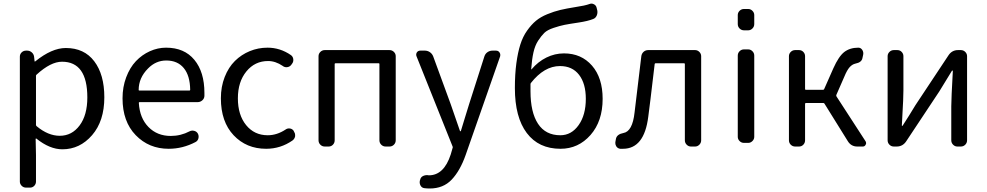

<svg xmlns="http://www.w3.org/2000/svg" viewBox="-20 -825 5557 1081"><path d="M127 231.4Q112.3 231.4 102.1 221.2Q91.8 210.9 91.8 197.3V-505.9Q91.8 -520.5 102.1 -530.3Q112.3 -540 127 -540H132.8Q147.5 -540 158.7 -530.3Q169.9 -520.5 171.9 -505.9L174.8 -479.5Q174.8 -478.5 176.3 -478.5Q177.7 -478.5 178.7 -479.5Q271.5 -554.7 350.6 -554.7Q454.1 -554.7 510.7 -480Q567.4 -405.3 567.4 -277.3Q567.4 -143.6 498.5 -64Q429.7 15.6 331.1 15.6Q259.8 15.6 184.6 -44.9Q183.6 -45.9 182.1 -44.9Q180.7 -43.9 180.7 -43L182.6 47.9V197.3Q182.6 210.9 172.9 221.2Q163.1 231.4 148.4 231.4ZM316.4 -60.5Q384.8 -60.5 428.2 -118.7Q471.7 -176.8 471.7 -276.4Q471.7 -477.5 329.1 -477.5Q265.6 -477.5 186.5 -405.3Q182.6 -402.3 182.6 -398.4V-122.1Q182.6 -117.2 186.5 -114.3Q251 -60.5 316.4 -60.5Z M929.7 12.7Q818.4 12.7 744.1 -64Q669.9 -140.6 669.9 -271.5Q669.9 -335 690.4 -389.6Q710.9 -444.3 745.1 -480.5Q779.3 -516.6 823.7 -536.6Q868.2 -556.6 915 -556.6Q1017.6 -556.6 1074.2 -488.3Q1130.9 -419.9 1130.9 -301.8Q1130.9 -293 1130.9 -284.2Q1129.9 -269.5 1118.7 -259.8Q1107.4 -250 1092.8 -250H765.6Q760.7 -250 761.7 -245.1Q766.6 -160.2 815.9 -109.9Q865.2 -59.6 941.4 -59.6Q998 -59.6 1047.9 -85.9Q1059.6 -91.8 1073.2 -88.4Q1086.9 -85 1093.8 -73.2Q1100.6 -60.5 1097.2 -46.4Q1093.8 -32.2 1081.1 -25.4Q1008.8 12.7 929.7 12.7ZM760.7 -318.4Q760.7 -315.4 764.6 -315.4H1046.9Q1050.8 -315.4 1050.8 -319.3Q1050.8 -319.3 1050.8 -319.3Q1049.8 -399.4 1014.6 -441.9Q979.5 -484.4 916 -484.4Q857.4 -484.4 813.5 -439.5Q760.7 -386.7 760.7 -318.4Z M1478.5 12.7Q1367.2 12.7 1295.4 -63.5Q1223.6 -139.6 1223.6 -271.5Q1223.6 -336.9 1245.1 -391.6Q1266.6 -446.3 1302.7 -481.9Q1338.9 -517.6 1386.2 -537.1Q1433.6 -556.6 1486.3 -556.6Q1557.6 -556.6 1618.2 -514.6Q1629.9 -505.9 1631.3 -491.2Q1632.8 -476.6 1624 -465.8L1619.1 -459Q1610.4 -448.2 1596.2 -446.8Q1582 -445.3 1571.3 -454.1Q1531.2 -481.4 1489.3 -481.4Q1415 -481.4 1367.2 -422.9Q1319.3 -364.3 1319.3 -271.5Q1319.3 -177.7 1365.7 -120.6Q1412.1 -63.5 1487.3 -63.5Q1539.1 -63.5 1587.9 -95.7Q1598.6 -103.5 1612.3 -101.6Q1626 -99.6 1633.8 -87.9L1634.8 -85Q1641.6 -75.2 1641.6 -64.5Q1641.6 -60.5 1641.6 -57.6Q1638.7 -43 1627 -34.2Q1559.6 12.7 1478.5 12.7Z M1808.6 0Q1793.9 0 1783.7 -10.3Q1773.4 -20.5 1773.4 -35.2V-508.8Q1773.4 -522.5 1783.7 -532.7Q1793.9 -543 1808.6 -543H2172.9Q2187.5 -543 2197.8 -532.7Q2208 -522.5 2208 -508.8V-35.2Q2208 -20.5 2197.8 -10.3Q2187.5 0 2172.9 0H2151.4Q2136.7 0 2126.5 -10.3Q2116.2 -20.5 2116.2 -35.2V-464.8Q2116.2 -468.8 2112.3 -468.8H1869.1Q1864.3 -468.8 1864.3 -464.8V-35.2Q1864.3 -20.5 1854.5 -10.3Q1844.7 0 1830.1 0Z M2399.4 236.3Q2383.8 236.3 2369.1 234.4Q2354.5 232.4 2347.7 219.7Q2340.8 207 2343.8 192.4L2345.7 186.5Q2348.6 172.9 2360.8 166.5Q2373 160.2 2387.7 161.1Q2391.6 162.1 2394.5 162.1Q2479.5 162.1 2517.6 44.9L2528.3 7.8Q2530.3 3.9 2528.3 0L2325.2 -507.8Q2323.2 -512.7 2323.2 -517.6Q2323.2 -523.4 2327.1 -530.3Q2334 -540 2346.7 -540H2372.1Q2387.7 -540 2400.4 -531.2Q2413.1 -522.5 2418.9 -507.8L2517.6 -238.3Q2555.7 -127 2569.3 -88.9Q2570.3 -85.9 2572.8 -85.9Q2575.2 -85.9 2575.2 -88.9Q2581.1 -106.4 2596.7 -159.2Q2612.3 -211.9 2621.1 -238.3L2707 -506.8Q2711.9 -522.5 2724.6 -531.2Q2737.3 -540 2752.9 -540H2772.5Q2785.2 -540 2792 -530.3Q2796.9 -523.4 2796.9 -515.6Q2796.9 -511.7 2795.9 -507.8L2601.6 47.9Q2570.3 136.7 2522.9 186.5Q2475.6 236.3 2399.4 236.3Z M3134.8 -63.5Q3197.3 -63.5 3237.8 -120.6Q3278.3 -177.7 3278.3 -268.6Q3278.3 -354.5 3240.2 -403.8Q3202.1 -453.1 3132.8 -453.1Q3043.9 -453.1 2968.8 -357.4Q2966.8 -354.5 2966.8 -349.6V-311.5Q2966.8 -192.4 3009.3 -127.9Q3051.8 -63.5 3134.8 -63.5ZM3299.8 -802.7Q3304.7 -804.7 3310.5 -804.7Q3317.4 -804.7 3324.2 -800.8Q3335.9 -794.9 3338.9 -782.2L3342.8 -766.6Q3345.7 -751 3339.4 -736.8Q3333 -722.7 3319.3 -717.8Q3290 -706.1 3238.3 -698.2Q3185.5 -690.4 3158.7 -685.1Q3131.8 -679.7 3096.7 -668Q3061.5 -656.2 3044.9 -640.1Q3028.3 -624 3010.3 -596.7Q2992.2 -569.3 2983.4 -529.8Q2974.6 -490.2 2970.7 -435.5Q2970.7 -434.6 2971.7 -434.1Q2972.7 -433.6 2972.7 -434.6Q3008.8 -477.5 3056.2 -501Q3103.5 -524.4 3155.3 -524.4Q3252.9 -524.4 3313 -455.6Q3373 -386.7 3373 -268.6Q3373 -142.6 3304.7 -64.9Q3236.3 12.7 3135.7 12.7Q3012.7 12.7 2945.8 -76.2Q2878.9 -165 2878.9 -329.1Q2878.9 -407.2 2887.2 -468.8Q2895.5 -530.3 2909.7 -574.7Q2923.8 -619.1 2947.8 -652.8Q2971.7 -686.5 2997.6 -708Q3023.4 -729.5 3061.5 -745.1Q3099.6 -760.7 3134.8 -769Q3169.9 -777.3 3219.7 -785.2Q3273.4 -793 3299.8 -802.7Z M3487.3 12.7Q3479.5 12.7 3471.7 12.7Q3457 10.7 3449.2 -2Q3444.3 -10.7 3444.3 -20.5Q3444.3 -24.4 3445.3 -29.3L3448.2 -44.9Q3454.1 -69.3 3490.2 -76.2Q3541 -85 3552.7 -191.4Q3560.5 -251 3590.8 -508.8Q3592.8 -523.4 3603.5 -533.2Q3614.3 -543 3629.9 -543H3893.6Q3907.2 -543 3917.5 -532.7Q3927.7 -522.5 3927.7 -508.8V-35.2Q3927.7 -20.5 3917.5 -10.3Q3907.2 0 3893.6 0H3870.1Q3856.4 0 3846.2 -10.3Q3835.9 -20.5 3835.9 -35.2V-464.8Q3835.9 -468.8 3831.1 -468.8H3670.9Q3667 -468.8 3666 -464.8Q3636.7 -215.8 3629.9 -168Q3607.4 12.7 3487.3 12.7Z M4168.9 -654.3Q4154.3 -654.3 4144 -664.6Q4133.8 -674.8 4133.8 -689.5V-740.2Q4133.8 -753.9 4144 -764.2Q4154.3 -774.4 4168.9 -774.4H4192.4Q4206.1 -774.4 4216.3 -764.2Q4226.6 -753.9 4226.6 -740.2V-689.5Q4226.6 -674.8 4216.3 -664.6Q4206.1 -654.3 4192.4 -654.3ZM4168.9 -20.5Q4154.3 -20.5 4144 -30.8Q4133.8 -41 4133.8 -54.7V-511.7Q4133.8 -526.4 4144 -536.6Q4154.3 -546.9 4168.9 -546.9H4192.4Q4206.1 -546.9 4216.3 -536.6Q4226.6 -526.4 4226.6 -511.7V-54.7Q4226.6 -41 4216.3 -30.8Q4206.1 -20.5 4192.4 -20.5Z M4688.5 -290Q4687.5 -286.1 4689.5 -282.2L4853.5 -29.3Q4856.4 -24.4 4856.4 -18.6Q4856.4 -14.6 4853.5 -9.8Q4848.6 0 4837.9 0H4806.6Q4772.5 0 4753.9 -29.3L4622.1 -241.2Q4620.1 -245.1 4615.2 -245.1H4517.6Q4512.7 -245.1 4512.7 -240.2V-35.2Q4512.7 -20.5 4502.9 -10.3Q4493.2 0 4478.5 0H4457Q4442.4 0 4432.1 -10.3Q4421.9 -20.5 4421.9 -35.2V-508.8Q4421.9 -522.5 4432.1 -532.7Q4442.4 -543 4457 -543H4478.5Q4493.2 -543 4502.9 -532.7Q4512.7 -522.5 4512.7 -508.8V-323.2Q4512.7 -319.3 4517.6 -319.3H4613.3Q4618.2 -319.3 4620.1 -323.2L4671.9 -440.4Q4702.1 -507.8 4733.4 -532.2Q4765.6 -556.6 4812.5 -556.6Q4826.2 -556.6 4834.5 -544.4Q4842.8 -532.2 4839.8 -516.6L4835.9 -499Q4832 -473.6 4795.9 -466.8Q4778.3 -462.9 4763.7 -446.8Q4749 -430.7 4733.4 -392.6Z M5012.7 0Q4998 0 4987.8 -10.3Q4977.5 -20.5 4977.5 -35.2V-508.8Q4977.5 -522.5 4987.8 -532.7Q4998 -543 5012.7 -543H5032.2Q5046.9 -543 5056.6 -532.7Q5066.4 -522.5 5066.4 -508.8V-316.4Q5066.4 -291 5064.9 -258.3Q5063.5 -225.6 5061 -184.1Q5058.6 -142.6 5057.6 -118.2Q5057.6 -116.2 5059.6 -116.2Q5061.5 -116.2 5062.5 -118.2Q5098.6 -173.8 5133.8 -232.4L5320.3 -513.7Q5339.8 -543 5374 -543H5389.6Q5404.3 -543 5414.6 -532.7Q5424.8 -522.5 5424.8 -508.8V-35.2Q5424.8 -20.5 5414.6 -10.3Q5404.3 0 5389.6 0H5370.1Q5356.4 0 5346.2 -10.3Q5335.9 -20.5 5335.9 -35.2V-226.6Q5335.9 -268.6 5344.7 -425.8Q5344.7 -427.7 5342.8 -427.7Q5340.8 -427.7 5339.8 -426.8Q5283.2 -334 5268.6 -310.5L5082 -29.3Q5062.5 0 5028.3 0Z"/></svg>

Font: Gen Jyuu GothicL Regular
Style: Regular
Weight: 400
Designer: [Source Han Sans]
Ryoko NISHIZUKA  (kana & ideographs); Paul D. Hunt (Latin, Greek & Cyrillic); Wenlong ZHANG  (bopomofo
Version: Version 1.002.20150607